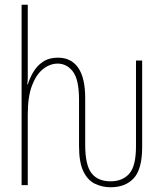

<svg xmlns="http://www.w3.org/2000/svg" viewBox="-20 -780 687 809"><path d="M446 9Q411 9 380.5 -5.5Q350 -20 331.5 -57.5Q313 -95 313 -165V-360Q313 -444 287.5 -478Q262 -512 223 -512Q191 -512 162 -489.5Q133 -467 115 -420Q97 -373 97 -298V0H71V-760H97V-492Q97 -469 97 -455Q97 -441 95 -424H97Q105 -450 120 -476Q135 -502 160.5 -519.5Q186 -537 224 -537Q280 -537 309.5 -494.5Q339 -452 339 -366V-169Q339 -85 365.5 -50.5Q392 -16 446 -16Q496 -16 524.5 -48Q553 -80 553 -163V-525H579V-160Q579 -68 544 -29.5Q509 9 446 9Z"/></svg>

Font: Noto Sans ExtraCondensed Thin
Style: Regular
Weight: 100
Width: 2
Designer: Monotype Design Team
Foundry: Monotype Imaging Inc.
Version: Version 2.013; ttfautohint (v1.8.4.7-5d5b)